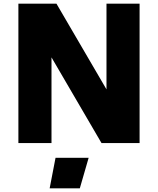

<svg xmlns="http://www.w3.org/2000/svg" viewBox="-20 -778 859 1044"><path d="M80 0ZM739 -758V0H532L260 -466V0H80V-758H287L559 -292V-758ZM282 80H462L414 246H250Z"/></svg>

Font: Biryani Black
Style: Regular
Weight: 900
Designer: Dan Reynolds and Mathieu Reguer
Foundry: Dan Reynolds and Mathieu Reguer
Version: Version 1.004; ttfautohint (v1.1) -l 5 -r 5 -G 72 -x 0 -D la